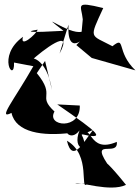

<svg xmlns="http://www.w3.org/2000/svg" viewBox="-20 -604 609 835"><path d="M379 -352 569 -298C483 -380 529 -451 469 -403C371 -455 366 -432 429 -569C302 -600 334 -581 340 -520L335 -466C280 -451 131 -568 256 -470C104 -461 87 -466 144 -475C136 -454 65 -392 80 -444C-38 -359 45 -239 41 -332L125 -316C39 -165 -33 -81 30 -113C49 -27 166 -11 288 -26C249 -51 284 18 326 -37C289 54 378 64 335 -18L385 -39C351 0 296 115 271 8C379 70 324 228 360 196L307 193C326 185 459 233 528 200C383 20 442 138 464 133C355 -17 496 85 488 13C361 67 385 -74 323 -23C447 6 419 -19 229 -150L327 -145C331 -36 179 -54 217 -119C139 -191 226 -181 140 -286L176 -339L206 -213C183 -359 100 -363 115 -339C162 -383 304 -492 239 -371L278 -497C268 -327 389 -490 312 -408Z"/></svg>

Font: Asimov Silicon
Style: Regular
Weight: 400
Designer: Google
Version: Version 2.000980; 2014